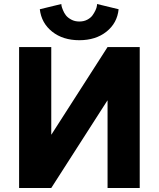

<svg xmlns="http://www.w3.org/2000/svg" viewBox="-20 -938 790 955"><path d="M463 -918 570 -892Q563 -823 509.5 -780.5Q456 -738 374.5 -738Q293 -738 239.5 -780.5Q186 -823 178 -892L285 -918Q285 -915 286 -909Q287 -903 293 -888Q299 -873 308 -861.5Q317 -850 334.5 -840.5Q352 -831 374.5 -831Q397 -831 414 -840Q431 -849 440 -861.5Q449 -874 455 -887Q461 -900 462 -909ZM515 -438V-3H675V-704H515L236 -269H235V-704H75V-3H235L514 -438Z"/></svg>

Font: Hussar
Style: BoldWeb
Weight: 700
Foundry: Cannot Into Space Fonts
Version: Version 2.00